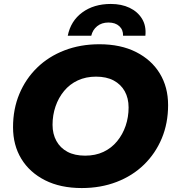

<svg xmlns="http://www.w3.org/2000/svg" viewBox="-20 -938 886 972"><path d="M394 14Q286 14 208 -25.5Q130 -65 88 -134Q46 -203 46 -294Q46 -386 78 -462.5Q110 -539 168 -595.5Q226 -652 306.5 -683Q387 -714 483 -714Q591 -714 669 -674.5Q747 -635 789 -566Q831 -497 831 -406Q831 -314 799 -237.5Q767 -161 709 -104.5Q651 -48 570.5 -17Q490 14 394 14ZM411 -150Q463 -150 503.5 -169Q544 -188 572.5 -222.5Q601 -257 616 -301Q631 -345 631 -394Q631 -441 611.5 -476Q592 -511 555.5 -530.5Q519 -550 466 -550Q415 -550 374 -531Q333 -512 304.5 -477.5Q276 -443 261 -399Q246 -355 246 -306Q246 -260 265.5 -224.5Q285 -189 321.5 -169.5Q358 -150 411 -150ZM323 -757Q338 -832 396.5 -875Q455 -918 541 -918Q595 -918 636 -898.5Q677 -879 699 -843Q721 -807 716 -757H603Q604 -787 584 -805.5Q564 -824 529 -824Q495 -824 472 -805.5Q449 -787 442 -757Z"/></svg>

Font: Montserrat Thin ExtraBold
Style: Italic
Weight: 800
Italic angle: -11.3°
Version: Version 9.000